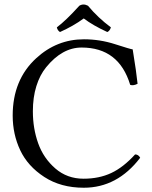

<svg xmlns="http://www.w3.org/2000/svg" viewBox="-20 -835 686 864"><path d="M376 -809.1Q419.9 -755.9 479 -711.9Q474.1 -695.8 462.9 -690.9Q397.9 -720.7 356.9 -752Q310.1 -717.8 250 -690.9Q238.8 -697.8 235.8 -711.9Q276.9 -742.7 336.9 -809.1Q355 -820.3 376 -809.1ZM356.9 9.8Q253.9 9.8 179.4 -38.6Q105 -86.9 71 -158.9Q37.1 -231 37.1 -314.9Q37.1 -476.1 143.1 -573.2Q235.8 -658.2 357.9 -658.2Q429.7 -658.2 498.3 -636Q566.9 -613.8 577.1 -612.8Q594.2 -507.8 599.1 -458Q580.1 -448.2 565.9 -453.1Q515.1 -621.1 347.2 -621.1Q259.8 -621.1 187.5 -532.2Q159.2 -497.6 143.6 -447.3Q127.9 -397 127.9 -334Q127.9 -256.8 151.9 -189.9Q175.8 -123 229 -76.9Q282.2 -30.8 356 -30.8Q425.8 -30.8 480.5 -56.4Q535.2 -82 587.9 -140.1Q603 -140.1 610.8 -125Q507.8 9.8 356.9 9.8Z"/></svg>

Font: Linux Libertine Capitals
Style: Small Caps
Weight: 400
Designer: Philipp H. Poll
Foundry: Philipp H. Poll
Version: Version 5.1.3